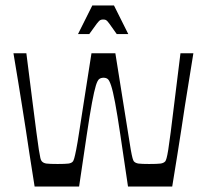

<svg xmlns="http://www.w3.org/2000/svg" viewBox="-20 -679 753 699"><path d="M106 0Q95 -67 87.5 -117.5Q80 -168 73.5 -210Q67 -252 60.5 -292.5Q54 -333 46.5 -379.5Q39 -426 29 -485H76Q89 -381 98 -311Q107 -241 112.5 -198Q118 -155 121.5 -133.5Q125 -112 127 -103.5Q129 -95 132 -92Q138 -85 149.5 -83.5Q161 -82 190 -82Q217 -82 229 -83.5Q241 -85 246 -92Q248 -95 250.5 -103.5Q253 -112 257.5 -134.5Q262 -157 268.5 -200Q275 -243 286 -312.5Q297 -382 313 -485H400Q416 -382 427.5 -312.5Q439 -243 445.5 -200Q452 -157 456 -134.5Q460 -112 462.5 -103.5Q465 -95 467 -92Q473 -85 484.5 -83.5Q496 -82 523 -82Q552 -82 564 -83.5Q576 -85 582 -92Q584 -95 586.5 -103.5Q589 -112 592.5 -133.5Q596 -155 601.5 -198Q607 -241 615.5 -311Q624 -381 637 -485H684Q675 -426 667 -379.5Q659 -333 653 -292.5Q647 -252 640.5 -210Q634 -168 626 -117.5Q618 -67 607 0H446Q429 -115 418 -189Q407 -263 399 -305.5Q391 -348 384.5 -367.5Q378 -387 372 -391.5Q366 -396 357 -396Q348 -396 341.5 -391.5Q335 -387 329 -367.5Q323 -348 315 -305.5Q307 -263 296 -189Q285 -115 268 0ZM264 -555 316 -659H395L447 -555H405Q386 -582 378 -593Q370 -604 366 -606Q362 -608 355 -608Q350 -608 345.5 -606Q341 -604 332.5 -593Q324 -582 305 -555Z"/></svg>

Font: Ojuju Medium
Style: Regular
Weight: 500
Designer: Chisaokwu Joboson, Mirko Velimirovic
Foundry: Udi Foundry
Version: Version 1.000